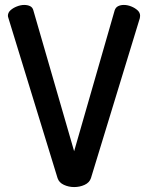

<svg xmlns="http://www.w3.org/2000/svg" viewBox="-20 -751 600 777"><path d="M280 6Q258 6 238.5 -3Q219 -12 213 -30L14 -678Q12 -684 12 -687Q12 -700 22.5 -709.5Q33 -719 48.5 -725Q64 -731 78 -731Q92 -731 102 -726Q112 -721 115 -709L280 -139L444 -709Q448 -721 458 -726Q468 -731 481 -731Q496 -731 511 -725Q526 -719 536.5 -709.5Q547 -700 547 -687Q547 -685 546.5 -683Q546 -681 546 -678L348 -30Q342 -12 322.5 -3Q303 6 280 6Z"/></svg>

Font: Dosis SemiBold
Style: Regular
Weight: 600
Designer: EdgarTolentino, PabloImpallari, IginoMarini
Foundry: EdgarTolentino, PabloImpallari, IginoMarini
Version: Version 3.001; ttfautohint (v1.8.2)